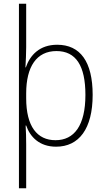

<svg xmlns="http://www.w3.org/2000/svg" viewBox="-20 -780 571 1034"><path d="M479 -269C479 -448 412 -539 288 -539C193 -539 142 -483 119 -417H117C119 -450 121 -496 121 -526V-760H82V234H121V-1C121 -36 120 -74 118 -104H121C142 -43 192 10 282 10C405 10 479 -86 479 -269ZM440 -269C440 -103 379 -25 279 -25C180 -25 121 -99 121 -251V-277C121 -421 177 -505 284 -505C389 -505 440 -426 440 -269Z"/></svg>

Font: Noto Sans Lao UI SemCond ExtLt
Style: Regular
Weight: 200
Width: 4
Designer: Monotype Design Team
Foundry: Monotype Imaging Inc.
Version: Version 2.000